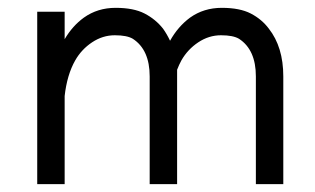

<svg xmlns="http://www.w3.org/2000/svg" viewBox="-20 -472 803 490"><path d="M633 -2V-277Q633 -345 590 -373Q575 -382 544 -382Q513 -382 486 -364Q459 -346 443 -318Q437 -307 432 -294Q432 -286 432 -277V-2H362V-277Q362 -345 319 -373Q304 -382 273 -382Q242 -382 215 -364Q188 -346 172 -318Q151 -281 145 -227V-2H75V-442H145V-372Q165 -406 194 -427Q229 -452 275 -452Q321 -452 349 -437.5Q377 -423 396 -399Q406 -385 414 -368Q434 -404 465 -427Q500 -452 546 -452Q592 -452 620 -437.5Q648 -423 666 -399Q703 -352 703 -277V-2Z"/></svg>

Font: Puffins on Iceburgs
Style: Regular
Weight: 400
Version: Version 1.0